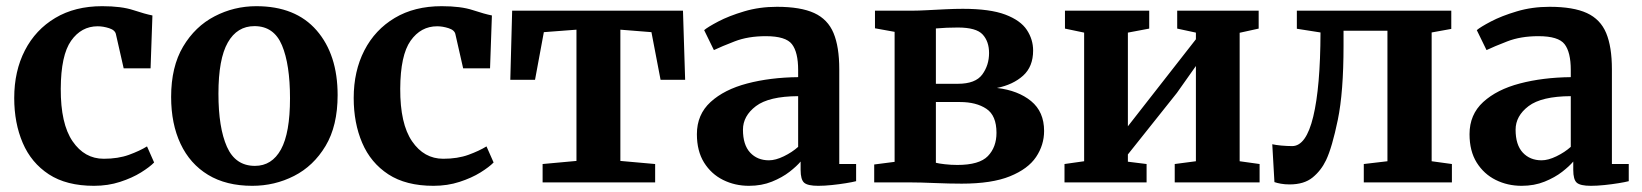

<svg xmlns="http://www.w3.org/2000/svg" viewBox="-20 -590 5310 621"><path d="M26 -273Q26 -360 60.5 -427Q95 -494 158.8 -532Q222.5 -570 310.5 -570Q373 -570 411.5 -557.2Q450 -544.5 473 -540L467 -369H380L355 -479Q352.5 -492.5 333 -498.8Q313.5 -505 296 -505Q243 -505 210 -458.2Q177 -411.5 176.5 -303Q176 -189.5 214.8 -133Q253.5 -76.5 315.5 -76.5Q362 -76.5 397 -89.2Q432 -102 455.5 -116.5L478.5 -64.5Q464.5 -50 436 -32.2Q407.5 -14.5 368.5 -1.8Q329.5 11 284 11Q195 11 138 -26.2Q81 -63.5 53.5 -127.8Q26 -192 26 -273Z M533.5 -276.5Q533.5 -374 572.2 -439.2Q611 -504.5 674 -537.2Q737 -570 809 -570Q936 -570 1004 -491.8Q1072 -413.5 1072 -282.5Q1072 -183 1033 -118Q994 -53 931.2 -21Q868.5 11 796 11Q711.5 11 653 -24.5Q594.5 -60 564 -124.8Q533.5 -189.5 533.5 -276.5ZM804.5 -53.5Q859.5 -53.5 888.8 -106.8Q918 -160 918 -272Q918 -381.5 892 -443.5Q866 -505.5 803 -505.5Q747 -505.5 716.8 -452.5Q686.5 -399.5 686.5 -287Q686.5 -177 714 -115.2Q741.5 -53.5 804.5 -53.5Z M1124 -273Q1124 -360 1158.5 -427Q1193 -494 1256.8 -532Q1320.5 -570 1408.5 -570Q1471 -570 1509.5 -557.2Q1548 -544.5 1571 -540L1565 -369H1478L1453 -479Q1450.5 -492.5 1431 -498.8Q1411.5 -505 1394 -505Q1341 -505 1308 -458.2Q1275 -411.5 1274.5 -303Q1274 -189.5 1312.8 -133Q1351.5 -76.5 1413.5 -76.5Q1460 -76.5 1495 -89.2Q1530 -102 1553.5 -116.5L1576.5 -64.5Q1562.5 -50 1534 -32.2Q1505.5 -14.5 1466.5 -1.8Q1427.5 11 1382 11Q1293 11 1236 -26.2Q1179 -63.5 1151.5 -127.8Q1124 -192 1124 -273Z M1735 0V-59.5L1844.5 -69.5V-494L1739 -486L1710.5 -332H1630.5L1636.5 -555.5H2189L2196 -332H2116.5L2087 -486L1986.5 -494V-69.5L2099 -59.5V0Z M2234 -156Q2234 -219.5 2278.2 -260Q2322.5 -300.5 2396.8 -320Q2471 -339.5 2561.5 -340.5V-363.5Q2561.5 -421 2541.5 -447Q2521.5 -473 2457 -473Q2399.5 -473 2356.2 -456.2Q2313 -439.5 2289 -428L2257.5 -492.5Q2269 -502.5 2303.2 -520.5Q2337.5 -538.5 2386.8 -553.2Q2436 -568 2493 -568Q2569.5 -568 2613.5 -547.8Q2657.5 -527.5 2676 -483Q2694.5 -438.5 2694.5 -366V-59.5H2749V-4Q2737.5 -1 2716 2.5Q2694.5 6 2670.5 8.5Q2646.5 11 2626.5 11Q2592.5 11 2581 1Q2569.5 -9 2569.5 -40.5V-67.5Q2557 -52.5 2533.5 -34.2Q2510 -16 2476.8 -2.5Q2443.5 11 2402.5 11Q2357 11 2318.8 -8Q2280.5 -27 2257.2 -64.2Q2234 -101.5 2234 -156ZM2467 -71.5Q2488.5 -71.5 2515.2 -84.5Q2542 -97.5 2561.5 -115V-279Q2467 -278.5 2425 -246.8Q2383 -215 2383 -170.5Q2383 -121.5 2406.2 -96.5Q2429.5 -71.5 2467 -71.5Z M3090.5 4Q3050.5 4 3003.2 2Q2956 0 2926.5 0H2807.5V-58L2873.5 -66.5V-487L2810 -498.5V-555.5H2932Q2949.5 -555.5 2978 -557Q3006.5 -558.5 3037.8 -560Q3069 -561.5 3094 -561.5Q3182 -561.5 3231.5 -542.8Q3281 -524 3301.2 -493.2Q3321.5 -462.5 3321.5 -426.5Q3321.5 -374.5 3289 -345.2Q3256.5 -316 3204.5 -305.5Q3273 -297.5 3315 -263Q3357 -228.5 3357 -166.5Q3357 -121 3331 -82.2Q3305 -43.5 3246.5 -19.8Q3188 4 3090.5 4ZM3007 -319H3078Q3135 -319 3157 -349Q3179 -379 3179 -418.5Q3179 -456 3158.2 -478.5Q3137.5 -501 3078 -501Q3041.5 -501 3007 -498ZM3076.5 -56.5Q3147.5 -56.5 3175.2 -85.2Q3203 -114 3203 -160.5Q3203 -216.5 3170.2 -238.2Q3137.5 -260 3085 -260H3007V-63.5Q3016.5 -61 3036 -58.8Q3055.5 -56.5 3076.5 -56.5Z M3423 0V-59.5L3486.5 -68.5V-484.5L3424.5 -497.5V-555.5H3697V-497.5L3628 -484.5V-181.5L3688.5 -259L3848 -463V-484.5L3787.5 -497.5V-555.5H4051V-497.5L3989.5 -484V-68.5L4054 -59.5V0H3779.5V-59.5L3848 -68.5V-376.5L3786.5 -289.5L3628 -90.5V-67L3688.5 -59.5V0Z M4151 6.5Q4135.5 6.5 4123 4.2Q4110.5 2 4102 -1L4095 -123.5Q4105.5 -121 4124.2 -119.2Q4143 -117.5 4159.5 -117.5Q4204.5 -117.5 4227.5 -212.8Q4250.5 -308 4251 -485L4174.5 -497V-555.5H4674V-496.5L4610.5 -485V-68.5L4676 -59.5V0H4391V-59.5L4467.5 -68.5V-490.5H4325.5V-442Q4325.5 -292 4307 -202.5Q4288.5 -113 4269 -72Q4253 -38.5 4225.5 -16Q4198 6.5 4151 6.5Z M4733 -156Q4733 -219.5 4777.2 -260Q4821.5 -300.5 4895.8 -320Q4970 -339.5 5060.5 -340.5V-363.5Q5060.5 -421 5040.5 -447Q5020.5 -473 4956 -473Q4898.5 -473 4855.2 -456.2Q4812 -439.5 4788 -428L4756.5 -492.5Q4768 -502.5 4802.2 -520.5Q4836.5 -538.5 4885.8 -553.2Q4935 -568 4992 -568Q5068.5 -568 5112.5 -547.8Q5156.5 -527.5 5175 -483Q5193.5 -438.5 5193.5 -366V-59.5H5248V-4Q5236.5 -1 5215 2.5Q5193.5 6 5169.5 8.5Q5145.5 11 5125.5 11Q5091.5 11 5080 1Q5068.5 -9 5068.5 -40.5V-67.5Q5056 -52.5 5032.5 -34.2Q5009 -16 4975.8 -2.5Q4942.5 11 4901.5 11Q4856 11 4817.8 -8Q4779.5 -27 4756.2 -64.2Q4733 -101.5 4733 -156ZM4966 -71.5Q4987.5 -71.5 5014.2 -84.5Q5041 -97.5 5060.5 -115V-279Q4966 -278.5 4924 -246.8Q4882 -215 4882 -170.5Q4882 -121.5 4905.2 -96.5Q4928.5 -71.5 4966 -71.5Z"/></svg>

Font: Merriweather
Style: Bold
Weight: 700
Designer: Eben Sorkin
Foundry: Eben Sorkin
Version: Version 2.100; ttfautohint (v1.7.19-72a1) -l 8 -r 50 -G 200 